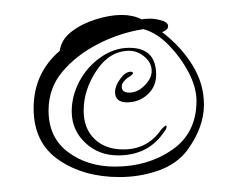

<svg xmlns="http://www.w3.org/2000/svg" viewBox="-20 -520 321 257"><path d="M140 -283Q92 -283 58.5 -306Q25 -329 25 -375Q25 -422 60 -452Q62 -467 75.5 -477.5Q89 -488 108 -494Q127 -500 143 -500Q158 -500 170 -494Q173 -495 181 -495Q188 -495 196.5 -492.5Q205 -490 205 -485Q205 -480 197 -477Q222 -458 237.5 -433Q253 -408 253 -380Q253 -349 230 -318Q216 -300 191.5 -291.5Q167 -283 140 -283ZM134 -297Q178 -297 210.5 -319.5Q243 -342 243 -385Q243 -403 232.5 -423Q222 -443 206 -459.5Q190 -476 172 -481Q140 -476 111 -461Q82 -446 63.5 -424Q45 -402 45 -372Q45 -336 71 -316.5Q97 -297 134 -297ZM138 -312Q112 -312 94 -329Q76 -346 76 -371Q76 -392 86.5 -411.5Q97 -431 115 -443.5Q133 -456 153 -456Q189 -456 189 -420Q189 -404 177.5 -393.5Q166 -383 150 -383Q134 -383 134 -397Q134 -405 141 -414.5Q148 -424 155 -424Q158 -424 158 -422Q158 -420 151 -416Q143 -410 143 -404Q143 -396 153 -396Q164 -396 173.5 -405.5Q183 -415 183 -425Q183 -436 173.5 -444Q164 -452 153 -452Q127 -452 109.5 -426Q92 -400 92 -372Q92 -348 106.5 -334Q121 -320 145 -320Q178 -320 196 -347Q201 -352 202 -352L203 -351Q203 -347 200 -344Q179 -312 138 -312Z"/></svg>

Font: Allison
Style: Regular
Weight: 400
Designer: Robert E. Leuschke
Foundry: Robert E. Leuschke
Version: Version 1.010; ttfautohint (v1.8.3)